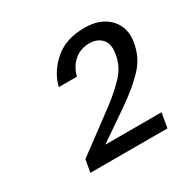

<svg xmlns="http://www.w3.org/2000/svg" viewBox="-94 -797 527 533"><g transform="rotate(-30 169.5 -530.5)"><path d="M52 -352 59 -392 187 -487Q220 -512 245.5 -538.5Q271 -565 277 -601Q283 -633 268.5 -649Q254 -665 229 -665Q201 -665 181 -648.5Q161 -632 153 -602H95Q106 -646 142.5 -677.5Q179 -709 238 -709Q274 -709 298 -695Q322 -681 332.5 -657Q343 -633 337 -603Q330 -561 300.5 -529.5Q271 -498 220 -463L127 -399H307L299 -352Z"/></g></svg>

Font: DM Sans 18pt Light
Style: Italic
Weight: 300
Italic angle: -10°
Designer: Colophon Foundry, Jonny Pinhorn
Foundry: Colophon Foundry
Version: Version 4.004;gftools[0.9.30]